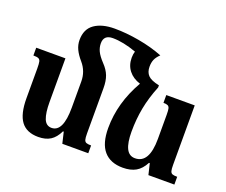

<svg xmlns="http://www.w3.org/2000/svg" viewBox="-124 -957 1368 1161"><g transform="rotate(20 559.5 -376.0)"><path d="M1091 -50V0H924L907 -71H902Q879 -27 845.5 -8Q812 11 762 11Q682 11 640 -37.5Q598 -86 598 -185Q598 -347 687 -502Q639 -517 612.5 -551Q586 -585 586 -633Q586 -655 592 -674Q506 -705 439 -705Q381 -705 381 -651Q381 -625 392.5 -600.5Q404 -576 435 -543Q464 -513 476.5 -480.5Q489 -448 489 -401V-110Q489 -82 492.5 -70Q496 -58 505.5 -54Q515 -50 537 -50V0H370L353 -72H348Q327 -28 296 -8.5Q265 11 218 11Q143 11 107.5 -36.5Q72 -84 72 -185V-377Q72 -407 69 -420Q66 -433 56 -437.5Q46 -442 23 -442V-492H211V-211Q211 -141 225.5 -104.5Q240 -68 275 -68Q349 -68 349 -225V-393Q349 -458 307 -507Q280 -538 266.5 -566.5Q253 -595 253 -626Q253 -696 301 -729.5Q349 -763 430 -763Q505 -763 589 -748Q673 -733 744 -705Q723 -685 714.5 -665.5Q706 -646 706 -619Q706 -584 725.5 -563.5Q745 -543 798 -532V-518Q766 -439 752 -365.5Q738 -292 738 -212Q738 -141 756 -104.5Q774 -68 812 -68Q903 -68 903 -225V-381Q903 -409 900 -421Q897 -433 888 -437.5Q879 -442 860 -442V-492H1043V-110Q1043 -82 1046.5 -70Q1050 -58 1059.5 -54Q1069 -50 1091 -50Z"/></g></svg>

Font: Noto Serif Armenian SmBd Narrow
Style: Regular
Weight: 600
Width: 4
Designer: Monotype Design team
Foundry: Monotype Imaging Inc.
Version: Version 1.000